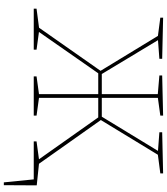

<svg xmlns="http://www.w3.org/2000/svg" viewBox="47 -780 892 1027"><g transform="rotate(90 493.5 -266.0)"><path d="M26 0V-15L133 -29L124 -23L363 -364L361 -353L168 -670L181 -663L74 -677V-692L294 -687V-672L187 -664L191 -670L379 -358L369 -364H490L483 -359V-671L490 -663L383 -672V-687L598 -692V-677L496 -663L503 -671V-357L496 -364H611L600 -358L790 -670L794 -664L687 -672V-687L907 -692V-677L800 -663L811 -670L618 -353V-364L859 -23L848 -29L955 -15V0H736V-15L839 -29L835 -23L604 -350L617 -345H496L503 -352V-21L496 -29L598 -15V0H388V-15L490 -29L483 -21V-354L490 -345H363L375 -350L147 -23L142 -29L245 -15V0ZM846 -29 971 -16 970 160H955L939 0H846Z"/></g></svg>

Font: Bitter Thin
Style: Regular
Weight: 100
Designer: Sol Matas, and Bitter project Authors
Foundry: Sol Matas
Version: Version 2.002